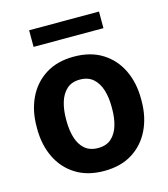

<svg xmlns="http://www.w3.org/2000/svg" viewBox="-108 -794 780 889"><g transform="rotate(-15 282.0 -349.5)"><path d="M32.2 -258.8V-269Q32.2 -346.2 61.5 -407Q90.8 -467.8 146.5 -502.9Q202.1 -538.1 281.7 -538.1Q362.3 -538.1 418.2 -502.9Q474.1 -467.8 503.4 -407Q532.7 -346.2 532.7 -269V-258.8Q532.7 -182.1 503.4 -121.3Q474.1 -60.5 418.5 -25.4Q362.8 9.8 282.7 9.8Q202.6 9.8 146.7 -25.4Q90.8 -60.5 61.5 -121.3Q32.2 -182.1 32.2 -258.8ZM172.9 -269V-258.8Q172.9 -214.8 183.6 -179Q194.3 -143.1 218.5 -121.6Q242.7 -100.1 282.7 -100.1Q322.3 -100.1 346.2 -121.6Q370.1 -143.1 380.9 -179Q391.6 -214.8 391.6 -258.8V-269Q391.6 -312 380.9 -348.1Q370.1 -384.3 345.9 -406.2Q321.8 -428.2 281.7 -428.2Q242.2 -428.2 218.3 -406.2Q194.3 -384.3 183.6 -348.1Q172.9 -312 172.9 -269ZM449.2 -709.5V-629.9H114.3V-709.5Z"/></g></svg>

Font: Vazirmatn FD
Style: Bold
Weight: 700
Designer: Saber Rastikerdar
Foundry: Saber Rastikerdar
Version: Version 33.001